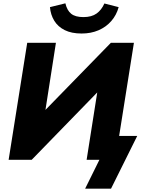

<svg xmlns="http://www.w3.org/2000/svg" viewBox="-20 -963 862 1157"><path d="M493 174 579 0H502L574 -457L601 -442L171 0H32L144 -705H317L246 -250L219 -265L648 -705H787L698 -144H807L649 174ZM472 -761Q411 -761 370 -781.5Q329 -802 307 -838Q285 -874 281 -920L374 -943Q384 -900 409 -880Q434 -860 483 -860Q532 -860 562 -881.5Q592 -903 609 -942L695 -920Q682 -872 650.5 -836Q619 -800 573.5 -780.5Q528 -761 472 -761Z"/></svg>

Font: Nunito Sans 10pt Black
Style: Italic
Weight: 900
Italic angle: -9°
Designer: Vernon Adams
Foundry: Vernon Adams
Version: Version 3.101;gftools[0.9.27]